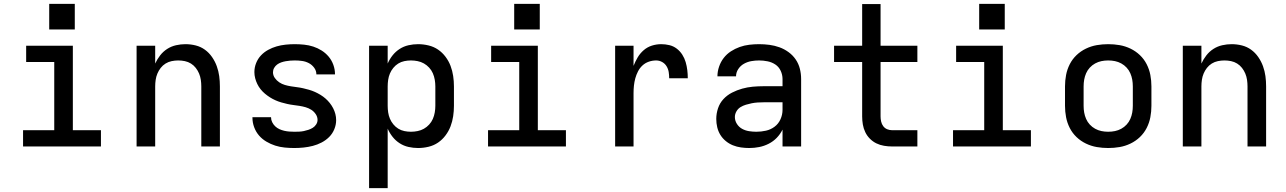

<svg xmlns="http://www.w3.org/2000/svg" viewBox="-20 -756 6640 991"><path d="M99 0V-84H260V-436H115V-520H356V-84H501V0ZM234 -604V-736H366V-604Z M685 0V-520H781V-428Q791 -450 806.5 -470Q822 -490 843 -503.5Q864 -517 888.5 -522.5Q913 -528 937 -528Q964 -528 990 -521.5Q1016 -515 1037.5 -499.5Q1059 -484 1074.5 -461.5Q1090 -439 1099 -414Q1108 -389 1111.5 -363Q1115 -337 1115 -310V0H1019V-310Q1019 -327 1016.5 -344Q1014 -361 1007.5 -376.5Q1001 -392 990.5 -405.5Q980 -419 965.5 -428Q951 -437 934 -440.5Q917 -444 900 -444Q883 -444 866 -440.5Q849 -437 834.5 -428Q820 -419 809.5 -405.5Q799 -392 792.5 -376.5Q786 -361 783.5 -344Q781 -327 781 -310V0Z M1499 8Q1474 8 1449 5.5Q1424 3 1400.5 -4.5Q1377 -12 1355 -25Q1333 -38 1317 -56.5Q1301 -75 1292 -99Q1283 -123 1283 -148Q1283 -149 1283 -149.5Q1283 -150 1283 -151H1379Q1379 -150 1379 -150Q1379 -150 1379 -150Q1379 -137 1385 -125Q1391 -113 1400.5 -104Q1410 -95 1422 -89.5Q1434 -84 1447 -81Q1460 -78 1473 -77Q1486 -76 1499 -76Q1511 -76 1523.5 -76.5Q1536 -77 1548 -79.5Q1560 -82 1572 -86Q1584 -90 1594.5 -96.5Q1605 -103 1612 -114Q1619 -125 1619 -137Q1619 -153 1609.5 -167Q1600 -181 1586.5 -189.5Q1573 -198 1557.5 -202.5Q1542 -207 1526 -209.5Q1510 -212 1494 -214Q1478 -216 1462.5 -219.5Q1447 -223 1431.5 -227.5Q1416 -232 1401.5 -238.5Q1387 -245 1373.5 -253.5Q1360 -262 1347.5 -272.5Q1335 -283 1325 -295.5Q1315 -308 1308 -322.5Q1301 -337 1297 -352.5Q1293 -368 1293 -384Q1293 -408 1302 -430.5Q1311 -453 1327 -470Q1343 -487 1364 -498.5Q1385 -510 1407.5 -516.5Q1430 -523 1454 -525.5Q1478 -528 1501 -528Q1525 -528 1549.5 -525.5Q1574 -523 1597 -515.5Q1620 -508 1640.5 -495Q1661 -482 1676.5 -463.5Q1692 -445 1700.5 -421.5Q1709 -398 1709 -374Q1709 -374 1709 -373Q1709 -372 1709 -372H1613Q1613 -372 1613 -372Q1613 -372 1613 -372Q1613 -391 1601.5 -406.5Q1590 -422 1573.5 -430.5Q1557 -439 1538.5 -441.5Q1520 -444 1501 -444Q1489 -444 1477.5 -443Q1466 -442 1454.5 -440Q1443 -438 1431.5 -434Q1420 -430 1410.5 -423Q1401 -416 1395 -405.5Q1389 -395 1389 -383Q1389 -367 1398.5 -353.5Q1408 -340 1421.5 -331Q1435 -322 1450.5 -317.5Q1466 -313 1481.5 -310.5Q1497 -308 1513 -306Q1529 -304 1544.5 -300.5Q1560 -297 1575.5 -292.5Q1591 -288 1605.5 -281.5Q1620 -275 1634 -266.5Q1648 -258 1660 -247.5Q1672 -237 1682 -224.5Q1692 -212 1699.5 -197.5Q1707 -183 1711 -167.5Q1715 -152 1715 -136Q1715 -112 1705.5 -89Q1696 -66 1679 -49Q1662 -32 1640 -20.5Q1618 -9 1594.5 -3Q1571 3 1547 5.5Q1523 8 1499 8Z M1885 215V-520H1981V-428Q1991 -451 2006.5 -470.5Q2022 -490 2043 -503.5Q2064 -517 2088.5 -522.5Q2113 -528 2138 -528Q2165 -528 2192 -521.5Q2219 -515 2241 -500Q2263 -485 2279.5 -463Q2296 -441 2305.5 -416Q2315 -391 2319 -364Q2323 -337 2323 -310V-210Q2323 -183 2319 -156Q2315 -129 2305.5 -104Q2296 -79 2279.5 -57Q2263 -35 2241 -20Q2219 -5 2192 1.5Q2165 8 2138 8Q2113 8 2088.5 2.5Q2064 -3 2043 -16.5Q2022 -30 2006.5 -49.5Q1991 -69 1981 -92V215ZM2101 -76Q2118 -76 2135.5 -79.5Q2153 -83 2168 -91.5Q2183 -100 2195 -113Q2207 -126 2214 -142Q2221 -158 2224 -175.5Q2227 -193 2227 -210V-310Q2227 -327 2224 -344.5Q2221 -362 2214 -378Q2207 -394 2195 -407Q2183 -420 2168 -428.5Q2153 -437 2135.5 -440.5Q2118 -444 2101 -444Q2084 -444 2067 -440.5Q2050 -437 2035.5 -428Q2021 -419 2010 -405.5Q1999 -392 1992.5 -376.5Q1986 -361 1983.5 -344Q1981 -327 1981 -310V-210Q1981 -193 1983.5 -176Q1986 -159 1992.5 -143.5Q1999 -128 2010 -114.5Q2021 -101 2035.5 -92Q2050 -83 2067 -79.5Q2084 -76 2101 -76Z M2499 0V-84H2660V-436H2515V-520H2756V-84H2901V0ZM2634 -604V-736H2766V-604Z M3155 0V-520H3250V-416Q3259 -439 3271.5 -460Q3284 -481 3302.5 -497Q3321 -513 3344.5 -520.5Q3368 -528 3393 -528Q3414 -528 3435 -523Q3456 -518 3473 -505Q3490 -492 3501.5 -474Q3513 -456 3519 -435.5Q3525 -415 3527.5 -394Q3530 -373 3530 -352H3434Q3434 -368 3431.5 -384Q3429 -400 3420.5 -414Q3412 -428 3397.5 -436Q3383 -444 3367 -444Q3347 -444 3328.5 -437.5Q3310 -431 3296 -418Q3282 -405 3273 -387.5Q3264 -370 3259 -351.5Q3254 -333 3252 -314Q3250 -295 3250 -276V0Z M3847 8Q3826 8 3804.5 5Q3783 2 3763 -6Q3743 -14 3726 -28Q3709 -42 3698 -60Q3687 -78 3682 -99Q3677 -120 3677 -142Q3677 -170 3686 -197Q3695 -224 3714 -244.5Q3733 -265 3758.5 -278Q3784 -291 3811 -298.5Q3838 -306 3865.5 -308.5Q3893 -311 3921 -311H4019V-348Q4019 -370 4009.5 -390.5Q4000 -411 3982 -423Q3964 -435 3942 -439.5Q3920 -444 3898 -444Q3878 -444 3858 -440.5Q3838 -437 3820 -427Q3802 -417 3790.5 -399.5Q3779 -382 3779 -362H3683Q3683 -387 3691.5 -412Q3700 -437 3715.5 -457Q3731 -477 3752.5 -491Q3774 -505 3798 -513.5Q3822 -522 3847.5 -525Q3873 -528 3898 -528Q3925 -528 3951.5 -524.5Q3978 -521 4003 -512Q4028 -503 4050 -487Q4072 -471 4087 -449Q4102 -427 4108.5 -401Q4115 -375 4115 -348V0H4019V-87Q4007 -63 3989 -44.5Q3971 -26 3947.5 -14Q3924 -2 3898.5 3Q3873 8 3847 8ZM3884 -76Q3909 -76 3933.5 -81.5Q3958 -87 3978 -102Q3998 -117 4008.5 -140.5Q4019 -164 4019 -189V-228H3921Q3906 -228 3890.5 -227Q3875 -226 3860 -223Q3845 -220 3830 -215.5Q3815 -211 3802 -203Q3789 -195 3781 -181Q3773 -167 3773 -152Q3773 -133 3783.5 -116.5Q3794 -100 3810.5 -91Q3827 -82 3846 -79Q3865 -76 3884 -76Z M4584 0Q4564 0 4543 -3.5Q4522 -7 4503.5 -16Q4485 -25 4470 -40Q4455 -55 4446 -74Q4437 -93 4433.5 -113.5Q4430 -134 4430 -155V-436H4285V-520H4430V-735H4525V-520H4715V-436H4525V-155Q4525 -142 4528 -128.5Q4531 -115 4539 -104.5Q4547 -94 4559 -89Q4571 -84 4584 -84H4715V0Z M4899 0V-84H5060V-436H4915V-520H5156V-84H5301V0ZM5034 -604V-736H5166V-604Z M5700 8Q5670 8 5641 3Q5612 -2 5585 -15Q5558 -28 5536.5 -48.5Q5515 -69 5501.5 -95.5Q5488 -122 5482.5 -151Q5477 -180 5477 -210V-310Q5477 -340 5482.5 -369Q5488 -398 5501.5 -424.5Q5515 -451 5536.5 -471.5Q5558 -492 5585 -505Q5612 -518 5641 -523Q5670 -528 5700 -528Q5730 -528 5759 -523Q5788 -518 5815 -505Q5842 -492 5863.5 -471.5Q5885 -451 5898.5 -424.5Q5912 -398 5917.5 -369Q5923 -340 5923 -310V-210Q5923 -180 5917.5 -151Q5912 -122 5898.5 -95.5Q5885 -69 5863.5 -48.5Q5842 -28 5815 -15Q5788 -2 5759 3Q5730 8 5700 8ZM5700 -76Q5718 -76 5735 -79.5Q5752 -83 5767.5 -91.5Q5783 -100 5795 -113Q5807 -126 5814 -142Q5821 -158 5824 -175Q5827 -192 5827 -210V-310Q5827 -328 5824 -345Q5821 -362 5814 -378Q5807 -394 5795 -407Q5783 -420 5767.5 -428.5Q5752 -437 5735 -440.5Q5718 -444 5700 -444Q5682 -444 5665 -440.5Q5648 -437 5632.5 -428.5Q5617 -420 5605 -407Q5593 -394 5586 -378Q5579 -362 5576 -345Q5573 -328 5573 -310V-210Q5573 -192 5576 -175Q5579 -158 5586 -142Q5593 -126 5605 -113Q5617 -100 5632.5 -91.5Q5648 -83 5665 -79.5Q5682 -76 5700 -76Z M6085 0V-520H6181V-428Q6191 -450 6206.5 -470Q6222 -490 6243 -503.5Q6264 -517 6288.5 -522.5Q6313 -528 6337 -528Q6364 -528 6390 -521.5Q6416 -515 6437.5 -499.5Q6459 -484 6474.5 -461.5Q6490 -439 6499 -414Q6508 -389 6511.5 -363Q6515 -337 6515 -310V0H6419V-310Q6419 -327 6416.5 -344Q6414 -361 6407.5 -376.5Q6401 -392 6390.5 -405.5Q6380 -419 6365.5 -428Q6351 -437 6334 -440.5Q6317 -444 6300 -444Q6283 -444 6266 -440.5Q6249 -437 6234.5 -428Q6220 -419 6209.5 -405.5Q6199 -392 6192.5 -376.5Q6186 -361 6183.5 -344Q6181 -327 6181 -310V0Z"/></svg>

Font: Iosevka SS04 Medium Extended
Style: Regular
Weight: 500
Width: 7
Monospace: yes
Designer: Belleve Invis
Foundry: Belleve Invis
Version: Version 19.0.0; ttfautohint (v1.8.4)